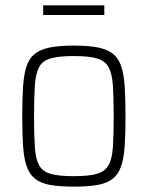

<svg xmlns="http://www.w3.org/2000/svg" viewBox="-20 -688 551 716"><path d="M256 8Q201 8 166 1.5Q131 -5 110 -22Q89 -39 79 -69Q69 -99 66 -144Q63 -189 63 -254Q63 -319 66 -365Q69 -411 79 -441Q89 -471 110 -487.5Q131 -504 166 -511Q201 -518 256 -518Q310 -518 345 -511Q380 -504 401 -487.5Q422 -471 432 -441Q442 -411 445 -365Q448 -319 448 -254Q448 -189 445 -144Q442 -99 432 -69Q422 -39 401 -22Q380 -5 345 1.5Q310 8 256 8ZM255 -31Q310 -31 340.5 -39.5Q371 -48 384.5 -71.5Q398 -95 401 -139Q404 -183 404 -254Q404 -325 401 -369.5Q398 -414 384.5 -438Q371 -462 340.5 -470.5Q310 -479 255 -479Q201 -479 170 -470.5Q139 -462 126 -438Q113 -414 110 -369.5Q107 -325 107 -254Q107 -183 110 -139Q113 -95 126 -71.5Q139 -48 169.5 -39.5Q200 -31 255 -31ZM141 -632V-668H369V-632Z"/></svg>

Font: Saira SemiCondensed ExtraLight
Style: Regular
Weight: 250
Width: 4
Designer: Hector Gatti with collaboration of the Omnibus-Type team
Foundry: Omnibus-Type
Version: Version 1.101